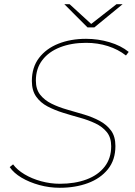

<svg xmlns="http://www.w3.org/2000/svg" viewBox="-20 -887 641 910"><path d="M263 3Q214 3 166.5 -10Q119 -23 82 -45Q45 -67 26 -95L42 -108Q61 -82 96 -61Q131 -40 175 -28Q219 -16 264 -16Q335 -16 390 -36.5Q445 -57 476 -97Q507 -137 507 -194Q507 -235 486.5 -260.5Q466 -286 432.5 -302Q399 -318 359 -329Q319 -340 279 -352.5Q239 -365 205.5 -382.5Q172 -400 151.5 -429Q131 -458 131 -503Q131 -568 165 -612.5Q199 -657 257 -680Q315 -703 388 -703Q445 -703 499 -687Q553 -671 590 -641L577 -624Q540 -653 491.5 -668.5Q443 -684 388 -684Q319 -684 265 -663Q211 -642 180.5 -602Q150 -562 150 -505Q150 -464 170.5 -438Q191 -412 224.5 -395.5Q258 -379 298.5 -367.5Q339 -356 379 -344Q419 -332 452.5 -314Q486 -296 506.5 -268Q527 -240 527 -195Q527 -129 491.5 -85Q456 -41 396.5 -19Q337 3 263 3ZM395 -757 285 -867H310L415 -771H409L532 -867H561L427 -757Z"/></svg>

Font: Montserrat Thin Thin
Style: Italic
Weight: 250
Italic angle: -11.3°
Version: Version 9.000